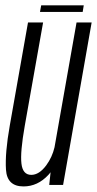

<svg xmlns="http://www.w3.org/2000/svg" viewBox="-20 -680 357 706"><path d="M161 0 166 -46.5Q162 -41.5 158 -37Q118.5 5.5 66.5 5.5Q6 5.5 2 -55.8Q-2 -117 16 -218.5L83 -597.5H138.5L71 -217Q54 -120.5 58.8 -78.8Q63.5 -37 95 -37Q124 -37 150 -72Q172 -102 180.5 -138.5L261.5 -597.5H317L212 0ZM127 -636 131.5 -660.5H288L284 -636Z"/></svg>

Font: Anybody Condensed Light
Style: Italic
Weight: 300
Width: 3
Italic angle: -10°
Designer: Tyler Finck
Foundry: Etcetera Type Company
Version: Version 1.010; ttfautohint (v1.8.3) -l 8 -r 50 -G 200 -x 14 